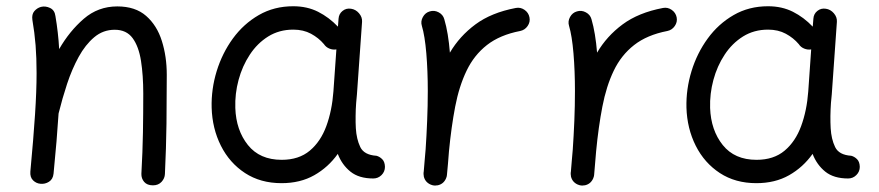

<svg xmlns="http://www.w3.org/2000/svg" viewBox="-20 -545 2757 602"><path d="M75.2 -7.3Q85 -111.8 89.8 -185.5Q94.7 -259.3 94.7 -315.9Q94.7 -363.3 91.6 -403.1Q88.4 -442.9 81.5 -482.9Q79.1 -500 87.6 -510Q96.2 -520 108.4 -523.4Q122.6 -526.9 137 -520Q151.4 -513.2 153.8 -494.6Q158.2 -468.8 161.1 -443.1Q164.1 -417.5 165.5 -391.1Q197.8 -447.3 242.7 -486.1Q287.6 -524.9 347.7 -524.9Q404.3 -524.9 438.2 -495.1Q472.2 -465.3 487.5 -416.5Q502.9 -367.7 502.9 -310.5Q502.9 -234.4 502 -157.7Q501 -81.1 497.1 0.5Q496.6 14.2 486.6 25.1Q476.6 36.1 459.5 36.1Q441.4 36.1 432.1 25.4Q422.9 14.6 423.3 0Q427.2 -69.8 428.2 -130.4Q429.2 -190.9 429.2 -251.5Q429.2 -308.6 422.1 -354Q415 -399.4 395.8 -425.5Q376.5 -451.7 339.8 -451.7Q303.2 -451.7 275.4 -428.2Q247.6 -404.8 226.6 -366.5Q205.6 -328.1 190.4 -282.2Q175.3 -236.3 164.1 -190.9Q163.6 -189.5 163.6 -188.5Q161.1 -148.4 157.2 -101.8Q153.3 -55.2 147.9 -0.5Q146 17.1 133.5 24.9Q121.1 32.7 106.9 31.2Q93.8 30.3 83.7 20.5Q73.7 10.7 75.2 -7.3Z M1150.4 14.6Q1105.5 14.6 1078.9 -6.8Q1052.2 -28.3 1039.1 -62.5Q1009.3 -20.5 965.3 4.4Q921.4 29.3 862.8 29.3Q796.9 29.3 748.3 -2.4Q699.7 -34.2 672.6 -88.1Q645.5 -142.1 643.6 -207.5Q642.1 -265.6 659.4 -322Q676.8 -378.4 710.2 -424.3Q743.7 -470.2 791.5 -497.8Q839.4 -525.4 899.4 -525.4Q942.9 -525.4 977.3 -508.1Q1011.7 -490.7 1039.6 -461.4L1041.5 -486.3Q1042.5 -501.5 1054 -510.7Q1065.4 -520 1080.6 -517.6Q1095.2 -515.6 1105.7 -503.4Q1116.2 -491.2 1115.2 -476.6L1099.1 -248.5Q1098.1 -235.4 1096.7 -222.2Q1095.2 -202.6 1095 -181.4Q1094.7 -160.2 1095.7 -143.1Q1097.7 -108.9 1109.6 -84Q1121.6 -59.1 1160.2 -56.6Q1169.9 -54.2 1178.2 -46.1Q1186.5 -38.1 1187 -22Q1187 -6.8 1176.3 3.9Q1165.5 14.6 1150.4 14.6ZM863.3 -43.9Q917 -43.9 951.2 -72.5Q985.4 -101.1 1003.2 -149.7Q1021 -198.2 1025.4 -258.3L1034.7 -390.1Q1023.9 -388.2 1012.9 -392.6Q1002 -397 995.6 -406.7Q979 -426.3 955.1 -439.2Q931.2 -452.1 899.4 -452.1Q855.5 -452.1 821 -430.7Q786.6 -409.2 763.2 -373.5Q739.7 -337.9 728 -294.4Q716.3 -251 717.8 -206.5Q720.2 -136.7 757.3 -90.3Q794.4 -43.9 863.3 -43.9Z M1340.8 36.6Q1335.9 36.1 1331.5 34.2Q1331.5 34.2 1331.5 34.2Q1330.6 33.7 1330.1 33.7Q1312.5 25.9 1308.6 7.3Q1308.6 6.8 1308.6 6.3Q1308.6 6.3 1308.6 5.4Q1307.6 1 1308.1 -3.9Q1308.1 -5.9 1308.6 -7.3Q1310.1 -24.9 1311.5 -42.2Q1313 -59.6 1314.5 -76.7Q1317.4 -119.1 1319.3 -166.3Q1321.3 -213.4 1321.3 -259.8Q1321.3 -322.3 1316.7 -377.7Q1312 -433.1 1302.7 -463.9Q1298.3 -478 1305.9 -491.7Q1313.5 -505.4 1327.6 -509.3Q1341.8 -513.7 1355.5 -506.3Q1369.1 -499 1373 -484.9Q1379.4 -463.4 1383.8 -436.8Q1388.2 -410.2 1390.6 -379.9Q1420.9 -431.6 1470.7 -468.5Q1520.5 -505.4 1597.2 -520Q1611.8 -522.9 1624.5 -514.2Q1637.2 -505.4 1640.1 -490.7Q1643.1 -476.1 1634.3 -463.4Q1625.5 -450.7 1610.8 -447.8Q1547.4 -435.5 1506.8 -403.8Q1466.3 -372.1 1442.9 -323.2Q1419.4 -274.4 1407.2 -210.7Q1395 -147 1387.7 -70.8Q1384.8 -31.2 1381.3 3.9Q1380.9 8.8 1378.9 13.2Q1378.9 13.2 1378.9 13.2Q1378.4 14.2 1378.4 14.6Q1370.6 32.2 1352.1 36.1Q1351.6 36.1 1351.1 36.1Q1350.6 36.1 1350.1 36.1Q1345.7 37.1 1340.8 36.6Z M1802.2 36.6Q1797.4 36.1 1793 34.2Q1793 34.2 1793 34.2Q1792 33.7 1791.5 33.7Q1773.9 25.9 1770 7.3Q1770 6.8 1770 6.3Q1770 6.3 1770 5.4Q1769 1 1769.5 -3.9Q1769.5 -5.9 1770 -7.3Q1771.5 -24.9 1772.9 -42.2Q1774.4 -59.6 1775.9 -76.7Q1778.8 -119.1 1780.8 -166.3Q1782.7 -213.4 1782.7 -259.8Q1782.7 -322.3 1778.1 -377.7Q1773.4 -433.1 1764.2 -463.9Q1759.8 -478 1767.3 -491.7Q1774.9 -505.4 1789.1 -509.3Q1803.2 -513.7 1816.9 -506.3Q1830.6 -499 1834.5 -484.9Q1840.8 -463.4 1845.2 -436.8Q1849.6 -410.2 1852.1 -379.9Q1882.3 -431.6 1932.1 -468.5Q1981.9 -505.4 2058.6 -520Q2073.2 -522.9 2085.9 -514.2Q2098.6 -505.4 2101.6 -490.7Q2104.5 -476.1 2095.7 -463.4Q2086.9 -450.7 2072.3 -447.8Q2008.8 -435.5 1968.3 -403.8Q1927.7 -372.1 1904.3 -323.2Q1880.9 -274.4 1868.7 -210.7Q1856.4 -147 1849.1 -70.8Q1846.2 -31.2 1842.8 3.9Q1842.3 8.8 1840.3 13.2Q1840.3 13.2 1840.3 13.2Q1839.8 14.2 1839.8 14.6Q1832 32.2 1813.5 36.1Q1813 36.1 1812.5 36.1Q1812 36.1 1811.5 36.1Q1807.1 37.1 1802.2 36.6Z M2639.2 14.6Q2594.2 14.6 2567.6 -6.8Q2541 -28.3 2527.8 -62.5Q2498 -20.5 2454.1 4.4Q2410.2 29.3 2351.6 29.3Q2285.6 29.3 2237.1 -2.4Q2188.5 -34.2 2161.4 -88.1Q2134.3 -142.1 2132.3 -207.5Q2130.9 -265.6 2148.2 -322Q2165.5 -378.4 2199 -424.3Q2232.4 -470.2 2280.3 -497.8Q2328.1 -525.4 2388.2 -525.4Q2431.6 -525.4 2466.1 -508.1Q2500.5 -490.7 2528.3 -461.4L2530.3 -486.3Q2531.2 -501.5 2542.7 -510.7Q2554.2 -520 2569.3 -517.6Q2584 -515.6 2594.5 -503.4Q2605 -491.2 2604 -476.6L2587.9 -248.5Q2586.9 -235.4 2585.4 -222.2Q2584 -202.6 2583.7 -181.4Q2583.5 -160.2 2584.5 -143.1Q2586.4 -108.9 2598.4 -84Q2610.4 -59.1 2648.9 -56.6Q2658.7 -54.2 2667 -46.1Q2675.3 -38.1 2675.8 -22Q2675.8 -6.8 2665 3.9Q2654.3 14.6 2639.2 14.6ZM2352.1 -43.9Q2405.8 -43.9 2439.9 -72.5Q2474.1 -101.1 2491.9 -149.7Q2509.8 -198.2 2514.2 -258.3L2523.4 -390.1Q2512.7 -388.2 2501.7 -392.6Q2490.7 -397 2484.4 -406.7Q2467.8 -426.3 2443.8 -439.2Q2419.9 -452.1 2388.2 -452.1Q2344.2 -452.1 2309.8 -430.7Q2275.4 -409.2 2252 -373.5Q2228.5 -337.9 2216.8 -294.4Q2205.1 -251 2206.5 -206.5Q2209 -136.7 2246.1 -90.3Q2283.2 -43.9 2352.1 -43.9Z"/></svg>

Font: Mikhak-DS2-FD Regular
Style: Regular
Weight: 400
Designer: Amin Abedi
Version: Version 3.4